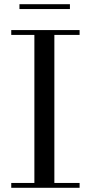

<svg xmlns="http://www.w3.org/2000/svg" viewBox="-20 -893 432 913"><path d="M33.5 0V-23H143.5V-727H33.5V-750H358.5V-727H238.5V-23H358.5V0ZM72.5 -850V-873H312.5V-850Z"/></svg>

Font: BodoniModa 10 Custom
Style: Regular
Weight: 400
Designer: Owen Earl
Foundry: indestructible type
Version: Version 2.005